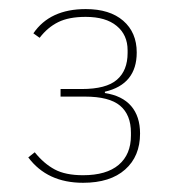

<svg xmlns="http://www.w3.org/2000/svg" viewBox="-20 -724 387 421"><path d="M162.1 -323.2Q83.5 -323.2 42 -378.9L56.2 -390.1Q76.2 -365.2 99.9 -352.5Q123.5 -339.8 162.1 -339.8Q213.4 -339.8 240.2 -362.5Q267.1 -385.3 267.1 -426.8V-433.1Q267.1 -472.2 243.4 -492.2Q219.7 -512.2 166 -512.2H112.8V-528.8H159.2Q212.9 -528.8 236.3 -549.1Q259.8 -569.3 259.8 -607.9V-613.8Q259.8 -647.5 235.8 -667.2Q211.9 -687 168 -687Q130.9 -687 107.7 -675.5Q84.5 -664.1 66.9 -641.1L53.2 -650.9Q89.4 -704.1 168 -704.1Q220.7 -704.1 250.2 -678.5Q279.8 -652.8 279.8 -608.9Q279.8 -539.1 210 -522.9V-520Q248 -514.2 267.6 -491.5Q287.1 -468.8 287.1 -431.2Q287.1 -381.3 254.4 -352.3Q221.7 -323.2 162.1 -323.2Z"/></svg>

Font: Anuphan Thin
Style: Regular
Weight: 250
Designer: Mike Abbink, Paul van der Laan, Pieter van Rosmalen, Mint Tantisuwanna
Foundry: Bold Monday; Cadson Demak
Version: Version 3.002;hotconv 1.0.109;makeotfexe 2.5.65596